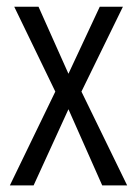

<svg xmlns="http://www.w3.org/2000/svg" viewBox="-20 -559 413 579"><path d="M96.2 -538.6H23L146.8 -282.8L9.8 0H81.4L186.4 -229.6L288.2 0H363.4L225.6 -282.8L350.6 -538.6H280.8L186.4 -336.6Z"/></svg>

Font: Secuela Light
Style: Regular
Weight: 300
Designer: Fernando Haro
Foundry: deFharo
Version: Version 1.708